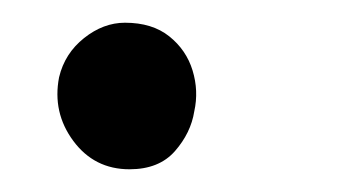

<svg xmlns="http://www.w3.org/2000/svg" viewBox="-20 -139 299 169"><path d="M94 10Q63 10 44.5 -15Q26 -40 32 -71Q37 -92 54 -105.5Q71 -119 90 -119Q114 -119 129 -107Q144 -95 149.5 -77Q155 -59 151 -41Q148 -22 134 -6Q120 10 94 10Z"/></svg>

Font: Shantell Sans Light
Style: Italic
Weight: 300
Italic angle: -11°
Designer: Stephen Nixon, Anya Danilova, Shantell Martin
Foundry: Arrow Type
Version: Version 1.008;[ac192a2d6]